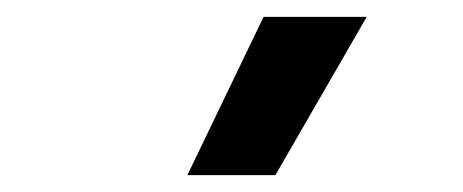

<svg xmlns="http://www.w3.org/2000/svg" viewBox="-20 -828 550 228"><path d="M202.5 -620 293 -808H415.5L307 -620Z"/></svg>

Font: Encode Sans Condensed SemiBold
Style: Regular
Weight: 600
Width: 3
Designer: Multiple Designers
Foundry: Impallari Type
Version: Version 2.000